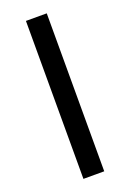

<svg xmlns="http://www.w3.org/2000/svg" viewBox="-139 -762 550 812"><g transform="rotate(-20 136.0 -355.5)"><path d="M183.1 0V-710.9H89.4V0Z"/></g></svg>

Font: Roboto1
Style: rg
Weight: 400
Designer: Google
Version: Version 2.137; 2017